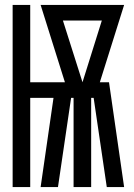

<svg xmlns="http://www.w3.org/2000/svg" viewBox="-20 -755 540 775"><path d="M31 0V-735H102V-423H242L144 -735H481L383 -423H420L481 0H411L358 -360H348V0H277V-360H267L214 0H144L196 -360H102V0ZM313 -423 391 -672H234Z"/></svg>

Font: Iosevka SS10 Medium
Style: Regular
Weight: 500
Monospace: yes
Designer: Belleve Invis
Foundry: Belleve Invis
Version: Version 28.0.6; ttfautohint (v1.8.4)